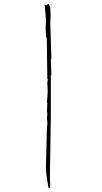

<svg xmlns="http://www.w3.org/2000/svg" viewBox="-20 -868 543 1022"><path d="M250.5 -465.8 253.4 -470.7 250.5 -549.8 253.4 -554.7 247.6 -748 249.5 -784.2 247.6 -829.1 239.3 -848.1 225.1 -839.4 217.3 -845.7 225.1 -761.7 223.1 -719.7 225.1 -668.5H229L231.9 -446.8H234.4L231.9 -428.7L233.9 -377L230 -322.8L231.9 -318.4L230 -279.3L231.9 -261.7L230 -238.3L231.9 -215.8V-197.8H230L224.6 19.5Q224.6 43.9 228.3 70.6Q231.9 97.2 237.3 128.9L241.7 134.3L247.6 128.9L245.6 75.2L250.5 -248Z"/></svg>

Font: Bakudai
Style: Light
Weight: 300
Version: Version 1.48